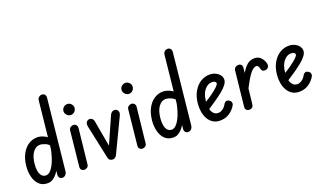

<svg xmlns="http://www.w3.org/2000/svg" viewBox="-73 -1254 2954 1739"><g transform="rotate(-20 1403.5 -385.0)"><path d="M154 1Q102 1 71 -30Q40 -61 28.5 -109.5Q17 -158 22 -210Q29 -279 55 -326.5Q81 -374 119.5 -398.5Q158 -423 203 -423Q231 -423 263.5 -409Q296 -395 318 -368L310 -290Q286 -325 256 -338Q226 -351 202 -351Q164 -351 135.5 -313Q107 -275 100 -205Q96 -169 101 -138.5Q106 -108 121.5 -89.5Q137 -71 162 -71Q184 -71 203 -89Q222 -107 238.5 -138.5Q255 -170 267.5 -211Q280 -252 288 -297L281 -110Q271 -90 258.5 -70.5Q246 -51 230 -35Q214 -19 195.5 -9Q177 1 154 1ZM296 0Q279 0 268.5 -11.5Q258 -23 260 -45L332 -732Q334 -751 346.5 -761.5Q359 -772 375 -772Q393 -772 403 -760Q413 -748 411 -728L340 -45Q337 -24 324.5 -12Q312 0 296 0Z M508 0Q492 0 480.5 -10.5Q469 -21 471 -41L506 -378Q508 -397 521 -406.5Q534 -416 549 -416Q564 -416 575.5 -404.5Q587 -393 585 -372L549 -39Q548 -20 535.5 -10Q523 0 508 0ZM562 -508Q542 -508 525.5 -523.5Q509 -539 509 -561Q509 -582 524.5 -597.5Q540 -613 562 -613Q583 -613 598.5 -597.5Q614 -582 614 -561Q614 -541 599 -524.5Q584 -508 562 -508Z M739 -32 670 -355Q664 -383 675 -399.5Q686 -416 707 -416Q719 -416 729.5 -407.5Q740 -399 744 -384L794 -104L780 -108L904 -388Q912 -403 922.5 -409.5Q933 -416 945 -416Q959 -416 969 -407.5Q979 -399 981.5 -385Q984 -371 976 -354L820 -28Q812 -11 801 -5.5Q790 0 778 0Q765 0 754 -7Q743 -14 739 -32Z M1068 0Q1052 0 1040.5 -10.5Q1029 -21 1031 -41L1066 -378Q1068 -397 1081 -406.5Q1094 -416 1109 -416Q1124 -416 1135.5 -404.5Q1147 -393 1145 -372L1109 -39Q1108 -20 1095.5 -10Q1083 0 1068 0ZM1122 -508Q1102 -508 1085.5 -523.5Q1069 -539 1069 -561Q1069 -582 1084.5 -597.5Q1100 -613 1122 -613Q1143 -613 1158.5 -597.5Q1174 -582 1174 -561Q1174 -541 1159 -524.5Q1144 -508 1122 -508Z M1366 1Q1314 1 1283 -30Q1252 -61 1240.5 -109.5Q1229 -158 1234 -210Q1241 -279 1267 -326.5Q1293 -374 1331.5 -398.5Q1370 -423 1415 -423Q1443 -423 1475.5 -409Q1508 -395 1530 -368L1522 -290Q1498 -325 1468 -338Q1438 -351 1414 -351Q1376 -351 1347.5 -313Q1319 -275 1312 -205Q1308 -169 1313 -138.5Q1318 -108 1333.5 -89.5Q1349 -71 1374 -71Q1396 -71 1415 -89Q1434 -107 1450.5 -138.5Q1467 -170 1479.5 -211Q1492 -252 1500 -297L1493 -110Q1483 -90 1470.5 -70.5Q1458 -51 1442 -35Q1426 -19 1407.5 -9Q1389 1 1366 1ZM1508 0Q1491 0 1480.5 -11.5Q1470 -23 1472 -45L1544 -732Q1546 -751 1558.5 -761.5Q1571 -772 1587 -772Q1605 -772 1615 -760Q1625 -748 1623 -728L1552 -45Q1549 -24 1536.5 -12Q1524 0 1508 0Z M1815 2Q1775 2 1746.5 -16.5Q1718 -35 1701 -66Q1684 -97 1678 -135.5Q1672 -174 1676 -213Q1683 -281 1711 -328Q1739 -375 1779 -399Q1819 -423 1864 -423Q1896 -423 1921 -411Q1946 -399 1961 -379.5Q1976 -360 1976 -336Q1976 -313 1957 -287.5Q1938 -262 1904 -234.5Q1870 -207 1826.5 -177Q1783 -147 1733 -115L1726 -186Q1757 -205 1788 -225.5Q1819 -246 1844.5 -266Q1870 -286 1885 -302Q1900 -318 1900 -327Q1900 -336 1890.5 -343.5Q1881 -351 1860 -351Q1822 -351 1790.5 -314Q1759 -277 1752 -207Q1748 -171 1754 -139.5Q1760 -108 1777 -88.5Q1794 -69 1823 -69Q1845 -69 1867 -85Q1889 -101 1903 -128Q1910 -141 1923.5 -145.5Q1937 -150 1952 -140Q1966 -133 1970.5 -118.5Q1975 -104 1968 -91Q1945 -50 1906 -24Q1867 2 1815 2Z M2096 0Q2078 0 2068 -11.5Q2058 -23 2060 -42L2096 -378Q2098 -397 2111 -406.5Q2124 -416 2141 -416Q2158 -416 2167.5 -405Q2177 -394 2175 -373L2138 -39Q2137 -22 2126.5 -11Q2116 0 2096 0ZM2368 -290Q2353 -284 2337.5 -288.5Q2322 -293 2318 -310Q2314 -327 2307.5 -338.5Q2301 -350 2288 -350Q2268 -350 2244.5 -327Q2221 -304 2191.5 -253.5Q2162 -203 2122 -118L2134 -257Q2170 -337 2207.5 -380Q2245 -423 2297 -423Q2335 -423 2358 -398.5Q2381 -374 2390 -340Q2394 -320 2387.5 -308Q2381 -296 2368 -290Z M2578 2Q2538 2 2509.5 -16.5Q2481 -35 2464 -66Q2447 -97 2441 -135.5Q2435 -174 2439 -213Q2446 -281 2474 -328Q2502 -375 2542 -399Q2582 -423 2627 -423Q2659 -423 2684 -411Q2709 -399 2724 -379.5Q2739 -360 2739 -336Q2739 -313 2720 -287.5Q2701 -262 2667 -234.5Q2633 -207 2589.5 -177Q2546 -147 2496 -115L2489 -186Q2520 -205 2551 -225.5Q2582 -246 2607.5 -266Q2633 -286 2648 -302Q2663 -318 2663 -327Q2663 -336 2653.5 -343.5Q2644 -351 2623 -351Q2585 -351 2553.5 -314Q2522 -277 2515 -207Q2511 -171 2517 -139.5Q2523 -108 2540 -88.5Q2557 -69 2586 -69Q2608 -69 2630 -85Q2652 -101 2666 -128Q2673 -141 2686.5 -145.5Q2700 -150 2715 -140Q2729 -133 2733.5 -118.5Q2738 -104 2731 -91Q2708 -50 2669 -24Q2630 2 2578 2Z"/></g></svg>

Font: Edu SA Beginner Medium
Style: Regular
Weight: 500
Version: Version 1.003